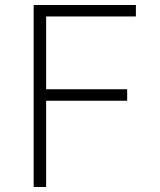

<svg xmlns="http://www.w3.org/2000/svg" viewBox="-20 -750 640 770"><path d="M115 0H165V-346H490V-392H165V-684H525V-730H115Z"/></svg>

Font: JetBrains Mono Thin
Style: Regular
Weight: 100
Monospace: yes
Designer: Philipp Nurullin, Konstantin Bulenkov
Foundry: JetBrains
Version: Version 2.305